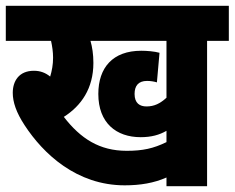

<svg xmlns="http://www.w3.org/2000/svg" viewBox="-20 -642 809 662"><path d="M694 -501H769V-622H0V-501H156C160 -483 163 -463 163 -443C163 -419 159 -398 153 -378C137 -391 119 -398 97 -398C45 -398 24 -362 24 -322C24 -290 36 -254 65 -210C129 -112 244 -3 410 -3C464 -3 511 -11 554 -30V0H694ZM485 -275C462 -275 444 -286 444 -318C444 -346 457 -363 487 -363C499 -363 511 -361 521 -358L530 -460C512 -465 486 -467 467 -467C369 -467 319 -409 319 -318C319 -218 381 -169 465 -169C502 -169 530 -177 554 -191V-152C509 -130 472 -122 417 -122C323 -122 258 -164 200 -239C260 -277 302 -337 302 -425C302 -455 298 -480 292 -501H554V-305C532 -285 512 -275 485 -275Z"/></svg>

Font: Noto Sans Devanagari UI Condensed ExtraBold
Style: Regular
Weight: 800
Width: 3
Designer: Jelle Bosma - Monotype Design Team
Foundry: Monotype Imaging Inc.
Version: Version 2.004